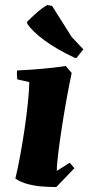

<svg xmlns="http://www.w3.org/2000/svg" viewBox="-20 -742 356 774"><path d="M98 -411 50 -422Q47 -440 49 -458Q96 -460 148 -464.5Q200 -469 245 -476L269 -448Q260 -406 249.5 -348.5Q239 -291 230 -232.5Q221 -174 215 -126Q209 -78 209 -53L261 -86L280 -64L207 12Q183 12 153 10Q123 8 93.5 0.5Q64 -7 42 -22Q51 -59 61 -113Q71 -167 79.5 -225Q88 -283 93 -333Q98 -383 98 -411ZM288 -508 281 -509Q207 -544 159 -579.5Q111 -615 90 -646L89 -654Q110 -675 130 -692.5Q150 -710 171 -722L190 -718L269 -593L316 -543Z"/></svg>

Font: Labrada ExtraBold
Style: Italic
Weight: 800
Italic angle: -7°
Designer: Mercedes Jáuregui
Foundry: Omnibus-Type Team
Version: Version 1.000; ttfautohint (v1.8.4.7-5d5b)